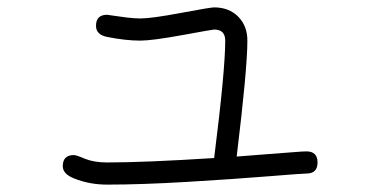

<svg xmlns="http://www.w3.org/2000/svg" viewBox="-20 -352 1040 520"><path d="M560 76Q590 -162 590 -242Q590 -272 560 -272Q556 -272 474 -257Q392 -242 360 -242Q320 -242 270 -252Q240 -258 240 -282Q240 -312 270 -312Q272 -312 287.5 -309.5Q303 -307 324 -304.5Q345 -302 360 -302Q390 -302 470 -317Q550 -332 560 -332Q600 -332 625 -307Q650 -282 650 -242Q650 -166 621 72Q657 69 704.5 65.5Q752 62 776.5 60Q801 58 810 58Q840 58 840 88Q840 118 810 118Q799 118 706.5 125.5Q614 133 488.5 140.5Q363 148 270 148Q222 148 180 131Q150 119 150 98Q150 68 180 68Q187 68 210 78Q235 88 270 88Q372 88 560 76Z"/></svg>

Font: Pecita
Style: Book
Weight: 400
Width: 7
Version: Version 4.3